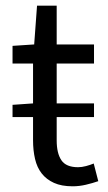

<svg xmlns="http://www.w3.org/2000/svg" viewBox="-20 -642 378 674"><path d="M24 -231V-274L96 -279V-419H24V-481L100 -486L110 -622H179V-486H310V-419H179V-279H310V-231H179V-149Q179 -104 195.5 -79.5Q212 -55 254 -55Q267 -55 282 -59Q297 -63 309 -68L325 -6Q305 1 281.5 6.5Q258 12 235 12Q196 12 169.5 0Q143 -12 126.5 -33Q110 -54 103 -84Q96 -114 96 -150V-231Z"/></svg>

Font: SourceSansPro
Style: Book
Weight: 400
Designer: Paul D. Hunt
Foundry: Adobe Systems Incorporated
Version: Version 2.021;PS 2.000;hotconv 1.0.86;makeotf.lib2.5.63406